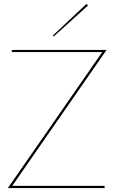

<svg xmlns="http://www.w3.org/2000/svg" viewBox="-20 -953 575 973"><path d="M426 -925 252 -768 248 -773 418 -933ZM40 -689V-700H520L42 -11H510V0H20L498 -689Z"/></svg>

Font: Jost* Hairline
Style: Regular
Weight: 100
Version: Version 3.7